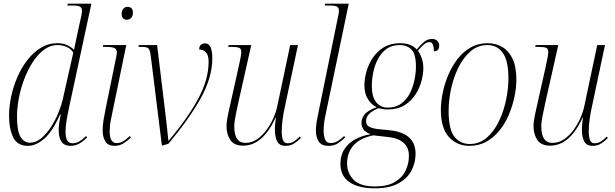

<svg xmlns="http://www.w3.org/2000/svg" viewBox="-20 -780 3332 1040"><path d="M131 10Q74 10 51.5 -36Q29 -82 29 -154Q29 -203 40.5 -257Q52 -311 74 -362Q96 -413 128 -454.5Q160 -496 201 -521Q242 -546 291 -546Q320 -546 342.5 -536Q365 -526 381 -510Q385 -530 389.5 -551.5Q394 -573 398 -592L421 -697Q422 -705 423 -711Q424 -717 424 -722Q424 -738 413 -744Q402 -750 380 -750H345L347 -760H475L355 -202Q351 -183 346 -158Q341 -133 338 -109Q335 -85 335 -69Q335 -34 344 -19Q353 -4 374 -4Q393 -4 410.5 -14.5Q428 -25 446 -43L452 -36Q433 -16 410.5 -3Q388 10 361 10Q298 10 298 -76Q298 -95 301 -116Q304 -137 309 -161H306Q264 -67 219.5 -28.5Q175 10 131 10ZM142 -7Q175 -7 204 -31.5Q233 -56 257 -93.5Q281 -131 297 -171Q313 -211 320 -242L377 -495Q365 -515 341.5 -525.5Q318 -536 293 -536Q252 -536 217.5 -510Q183 -484 156 -441.5Q129 -399 110 -348Q91 -297 81.5 -245Q72 -193 72 -150Q72 -71 91 -39Q110 -7 142 -7Z M667 -673Q655 -673 647 -680.5Q639 -688 639 -704Q639 -722 648 -732.5Q657 -743 671 -743Q684 -743 692 -735.5Q700 -728 700 -712Q700 -692 690 -682.5Q680 -673 667 -673ZM600 10Q566 10 551 -13.5Q536 -37 536 -74Q536 -100 541 -131Q546 -162 552 -190L610 -474Q613 -489 613 -497Q613 -513 600.5 -519.5Q588 -526 554 -526H537L539 -536H664L583 -143Q578 -121 576 -101.5Q574 -82 574 -69Q574 -5 612 -5Q631 -5 647.5 -15Q664 -25 683 -43L689 -35Q669 -16 648 -3Q627 10 600 10Z M798 -466Q795 -494 790.5 -506.5Q786 -519 776 -522.5Q766 -526 746 -526H730L732 -536H831L867 -238Q871 -204 876 -164Q881 -124 885 -86Q889 -48 892 -18H894Q999 -143 1054.5 -247Q1110 -351 1110 -445Q1110 -482 1095 -497Q1080 -512 1059 -512Q1059 -530 1068.5 -537.5Q1078 -545 1091 -545Q1130 -545 1130 -465Q1130 -360 1066.5 -246.5Q1003 -133 892 -1L857 9Z M1527 10Q1494 10 1481.5 -14Q1469 -38 1469 -78Q1469 -88 1470 -103.5Q1471 -119 1475 -143H1473Q1439 -69 1395 -30Q1351 9 1297 9Q1248 9 1227.5 -22Q1207 -53 1207 -96Q1207 -123 1215 -159.5Q1223 -196 1230 -227L1272 -415Q1277 -438 1282 -462.5Q1287 -487 1287 -498Q1287 -516 1275.5 -521Q1264 -526 1233 -526H1216L1218 -536H1341L1272 -229Q1265 -197 1257 -158Q1249 -119 1249 -95Q1249 -6 1309 -6Q1344 -6 1373.5 -26.5Q1403 -47 1425 -78Q1447 -109 1461 -141Q1475 -173 1480 -196L1552 -536H1594L1523 -201Q1516 -171 1511 -134.5Q1506 -98 1506 -70Q1506 -40 1512.5 -22Q1519 -4 1538 -4Q1557 -4 1573 -14.5Q1589 -25 1603 -40L1610 -33Q1595 -17 1574.5 -3.5Q1554 10 1527 10Z M1759 10Q1721 10 1706 -14Q1691 -38 1691 -73Q1691 -97 1696 -124.5Q1701 -152 1706 -176L1813 -699Q1816 -714 1816 -721Q1816 -737 1806 -743.5Q1796 -750 1771 -750H1739L1741 -760H1869L1744 -161Q1739 -140 1736 -117Q1733 -94 1733 -74Q1733 -44 1741 -24.5Q1749 -5 1771 -5Q1791 -5 1809 -15.5Q1827 -26 1844 -43L1850 -36Q1830 -16 1809 -3Q1788 10 1759 10Z M2009 240Q1923 240 1873.5 207Q1824 174 1824 106Q1824 60 1846.5 26.5Q1869 -7 1906 -26.5Q1943 -46 1988 -53Q1960 -63 1949 -79Q1938 -95 1938 -115Q1938 -137 1954 -159Q1970 -181 2020 -199Q1991 -214 1972.5 -243.5Q1954 -273 1954 -318Q1954 -353 1965 -392.5Q1976 -432 1999.5 -467Q2023 -502 2059.5 -524Q2096 -546 2148 -546Q2178 -546 2200 -537.5Q2222 -529 2237 -512Q2260 -539 2278 -554Q2296 -569 2321 -569Q2339 -569 2349 -558.5Q2359 -548 2359 -532Q2359 -519 2352 -510.5Q2345 -502 2330 -502Q2330 -552 2307 -552Q2291 -552 2277 -540Q2263 -528 2244 -506Q2254 -492 2263.5 -467.5Q2273 -443 2273 -410Q2273 -379 2263 -341Q2253 -303 2230.5 -268Q2208 -233 2171 -210Q2134 -187 2079 -187Q2066 -187 2051.5 -189.5Q2037 -192 2030 -194Q1995 -179 1979 -162.5Q1963 -146 1963 -124Q1963 -103 1979 -94Q1995 -85 2025 -81L2095 -74Q2231 -58 2231 53Q2231 102 2208.5 144.5Q2186 187 2137.5 213.5Q2089 240 2009 240ZM2080 -197Q2124 -197 2154 -219.5Q2184 -242 2201 -276.5Q2218 -311 2225.5 -349Q2233 -387 2233 -419Q2233 -488 2208.5 -512Q2184 -536 2145 -536Q2102 -536 2073 -514.5Q2044 -493 2026.5 -459Q2009 -425 2001.5 -386.5Q1994 -348 1994 -315Q1994 -256 2017.5 -226.5Q2041 -197 2080 -197ZM2011 230Q2078 230 2118.5 206Q2159 182 2177 144Q2195 106 2195 64Q2195 20 2167 -5.5Q2139 -31 2089 -37L2002 -47Q1930 -32 1895 7.5Q1860 47 1860 105Q1860 158 1895.5 194Q1931 230 2011 230Z M2523 10Q2455 10 2411.5 -38Q2368 -86 2368 -185Q2368 -228 2378 -277Q2388 -326 2408 -373.5Q2428 -421 2458 -460Q2488 -499 2529 -522.5Q2570 -546 2621 -546Q2664 -546 2699.5 -526Q2735 -506 2756 -462.5Q2777 -419 2777 -348Q2777 -306 2767 -257.5Q2757 -209 2737.5 -161.5Q2718 -114 2687.5 -75.5Q2657 -37 2616 -13.5Q2575 10 2523 10ZM2525 0Q2577 0 2616.5 -34Q2656 -68 2682 -122Q2708 -176 2721 -238Q2734 -300 2734 -356Q2734 -450 2704 -493Q2674 -536 2619 -536Q2569 -536 2530 -503Q2491 -470 2464 -416Q2437 -362 2423.5 -299.5Q2410 -237 2410 -178Q2410 -80 2441 -40Q2472 0 2525 0Z M3190 10Q3157 10 3144.5 -14Q3132 -38 3132 -78Q3132 -88 3133 -103.5Q3134 -119 3138 -143H3136Q3102 -69 3058 -30Q3014 9 2960 9Q2911 9 2890.5 -22Q2870 -53 2870 -96Q2870 -123 2878 -159.5Q2886 -196 2893 -227L2935 -415Q2940 -438 2945 -462.5Q2950 -487 2950 -498Q2950 -516 2938.5 -521Q2927 -526 2896 -526H2879L2881 -536H3004L2935 -229Q2928 -197 2920 -158Q2912 -119 2912 -95Q2912 -6 2972 -6Q3007 -6 3036.5 -26.5Q3066 -47 3088 -78Q3110 -109 3124 -141Q3138 -173 3143 -196L3215 -536H3257L3186 -201Q3179 -171 3174 -134.5Q3169 -98 3169 -70Q3169 -40 3175.5 -22Q3182 -4 3201 -4Q3220 -4 3236 -14.5Q3252 -25 3266 -40L3273 -33Q3258 -17 3237.5 -3.5Q3217 10 3190 10Z"/></svg>

Font: Noto Serif Display SemiCondensed ExtraLight
Style: Italic
Weight: 200
Width: 4
Italic angle: -12°
Designer: Monotype Design Team
Foundry: Monotype Imaging Inc.
Version: Version 2.009